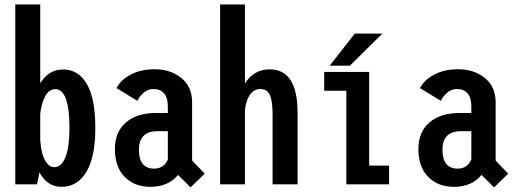

<svg xmlns="http://www.w3.org/2000/svg" viewBox="-20 -820 2290 854"><path d="M48 0V-800H159V-449.5Q196.5 -511 261 -511Q329 -511 366.5 -446Q404 -381 404 -251Q404 -121.5 364 -55.2Q324 11 253.5 11Q190 11 155.5 -53.5L144.5 0ZM225.5 -423.5Q198.5 -423.5 181.2 -392Q164 -360.5 159 -314V-195Q161.5 -162.5 168.2 -137.2Q175 -112 188.8 -94.2Q202.5 -76.5 221.5 -76.5Q253.5 -76.5 271.2 -121.2Q289 -166 289 -251Q289 -423.5 225.5 -423.5Z M827.5 13.5 772 -42Q728.5 11 648.5 11Q578.5 11 534.8 -33Q491 -77 491 -157.5Q491 -233 540 -275.2Q589 -317.5 674.5 -317.5H726.5V-346.5Q726.5 -385 709.8 -404.5Q693 -424 663 -424Q638 -424 619.5 -408.2Q601 -392.5 591 -371.5L498.5 -428Q515 -463 560.2 -487.5Q605.5 -512 667 -512Q739.5 -512 787 -472.8Q834.5 -433.5 834.5 -366V-106L890.5 -47.5ZM666 -70Q708 -70 726.5 -110V-236.5H680.5Q598 -236.5 598 -153.5Q598 -70 666 -70Z M959 0V-800H1069.5V-449Q1109.5 -511.5 1179.5 -511.5Q1303.5 -511.5 1303.5 -319.5V0H1192.5V-307Q1192.5 -368.5 1181 -396.2Q1169.5 -424 1138 -424Q1109 -424 1091 -397.5Q1073 -371 1069.5 -329.5V0Z M1446.5 -528 1558 -670.5H1680.5L1536.5 -528ZM1622 -83.5H1710.5V0H1520.5V-416.5H1422V-500H1622Z M2177.5 13.5 2122 -42Q2078.5 11 1998.5 11Q1928.5 11 1884.8 -33Q1841 -77 1841 -157.5Q1841 -233 1890 -275.2Q1939 -317.5 2024.5 -317.5H2076.5V-346.5Q2076.5 -385 2059.8 -404.5Q2043 -424 2013 -424Q1988 -424 1969.5 -408.2Q1951 -392.5 1941 -371.5L1848.5 -428Q1865 -463 1910.2 -487.5Q1955.5 -512 2017 -512Q2089.5 -512 2137 -472.8Q2184.5 -433.5 2184.5 -366V-106L2240.5 -47.5ZM2016 -70Q2058 -70 2076.5 -110V-236.5H2030.5Q1948 -236.5 1948 -153.5Q1948 -70 2016 -70Z"/></svg>

Font: League Mono Condensed Medium
Style: Regular
Weight: 500
Width: 1
Designer: Tyler Finck
Foundry: The League of Moveable Type / Tyler Finck
Version: Version 2.210